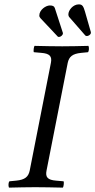

<svg xmlns="http://www.w3.org/2000/svg" viewBox="-20 -857 436 879"><path d="M213 -569 116 -76C110 -48 95 -34 54 -30L23 -27C19 -23 17 -7 21 2C66 1 102 0 141 0C179 0 224 1 268 2C271 -2 274 -22 271 -27L237 -30C198 -33 187 -46 193 -76L290 -569C296 -597 311 -611 352 -615L383 -618C387 -622 389 -638 385 -647C340 -646 304 -645 265 -645C227 -645 182 -646 138 -647C135 -643 132 -623 135 -618L169 -615C208 -612 219 -599 213 -569ZM160 -786C160 -781 162 -777 165 -774L244 -690C245 -688 248 -688 250 -688C259 -688 268 -697 268 -704V-706L231 -820C228 -829 221 -832 208 -832C190 -832 160 -812 160 -786ZM378 -692C384 -692 396 -698 396 -707V-710L369 -804C362 -827 358 -837 341 -837C314 -837 293 -810 293 -791C293 -787 294 -783 296 -780L371 -694C373 -693 376 -692 378 -692Z"/></svg>

Font: Libertinus Serif
Style: Italic
Weight: 400
Italic angle: -12°
Designer: Philipp H. Poll, Khaled Hosny
Foundry: Caleb Maclennan
Version: Version 7.050;RELEASE